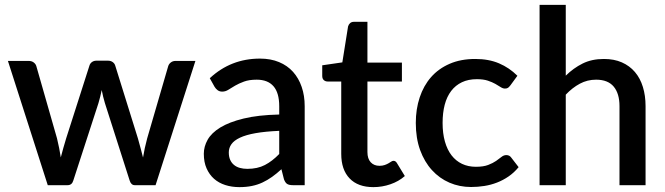

<svg xmlns="http://www.w3.org/2000/svg" viewBox="-20 -760 2730 788"><path d="M12.5 -510H97.5Q110 -510 118.2 -503.8Q126.5 -497.5 129 -489L214 -192Q219 -171.5 222.8 -152.2Q226.5 -133 229.5 -114Q234.5 -133 239.8 -152.2Q245 -171.5 251.5 -192L347 -490.5Q349.5 -499.5 357.2 -505.2Q365 -511 376 -511H423Q434.5 -511 442.5 -505.2Q450.5 -499.5 453 -490.5L546 -192Q551.5 -171.5 557 -152Q562.5 -132.5 567 -113.5Q573 -151.5 584 -192L670.5 -489Q673.5 -498 681.5 -504Q689.5 -510 701 -510H782L618.5 0H533Q518 0 512 -19.5L410.5 -337Q406.5 -350.5 403.2 -363.8Q400 -377 397.5 -390.5Q392 -363.5 384 -336.5L281 -19.5Q275.5 0 257.5 0H176Z M995 -67Q1037 -67 1067.2 -82.8Q1097.5 -98.5 1126 -128V-223Q1068.5 -220.5 1029 -213.5Q989.5 -206.5 965 -195Q940.5 -183.5 929.8 -168.2Q919 -153 919 -134.5Q919 -116.5 924.8 -103.8Q930.5 -91 940.8 -82.8Q951 -74.5 964.8 -70.8Q978.5 -67 995 -67ZM1182.5 0Q1167 0 1159 -4.8Q1151 -9.5 1145.5 -24L1135 -65.5Q1115.5 -47.5 1096.5 -34Q1077.5 -20.5 1057.2 -11Q1037 -1.5 1013.8 3.2Q990.5 8 962.5 8Q931.5 8 904.8 -0.5Q878 -9 858.5 -26.2Q839 -43.5 827.8 -69Q816.5 -94.5 816.5 -129Q816.5 -158.5 832.2 -186.5Q848 -214.5 884.2 -236.8Q920.5 -259 979.8 -273.5Q1039 -288 1126 -290V-324Q1126 -379 1102.5 -406Q1079 -433 1033.5 -433Q1002.5 -433 981.5 -425.2Q960.5 -417.5 945 -408.5Q929.5 -399.5 917.5 -391.8Q905.5 -384 892 -384Q881 -384 873.2 -389.8Q865.5 -395.5 860.5 -404L841 -439Q927.5 -519.5 1047 -519.5Q1091 -519.5 1125.2 -505.2Q1159.5 -491 1182.8 -465Q1206 -439 1218.2 -403.2Q1230.5 -367.5 1230.5 -324V0Z M1512.5 8Q1449 8 1414.8 -27.8Q1380.5 -63.5 1380.5 -128.5V-425.5H1324.5Q1315.5 -425.5 1309 -431.2Q1302.5 -437 1302.5 -448.5V-492L1385 -504L1408.5 -651.5Q1411 -660 1417 -665.2Q1423 -670.5 1433 -670.5H1488V-503H1629.5V-425.5H1488V-136Q1488 -108.5 1501.5 -94Q1515 -79.5 1537.5 -79.5Q1550 -79.5 1559 -82.8Q1568 -86 1574.5 -89.8Q1581 -93.5 1585.8 -96.8Q1590.5 -100 1595 -100Q1604 -100 1609.5 -90L1641.5 -37.5Q1616.5 -15.5 1582.5 -3.8Q1548.5 8 1512.5 8Z M2075 -410Q2070 -403.5 2065.5 -400Q2061 -396.5 2052.5 -396.5Q2044 -396.5 2034.8 -402.5Q2025.5 -408.5 2012.8 -415.8Q2000 -423 1982 -429Q1964 -435 1937 -435Q1902 -435 1875.8 -422.5Q1849.5 -410 1831.8 -386.8Q1814 -363.5 1805.2 -330.2Q1796.5 -297 1796.5 -255.5Q1796.5 -212.5 1806 -179Q1815.5 -145.5 1833.2 -122.5Q1851 -99.5 1876.2 -87.5Q1901.5 -75.5 1933 -75.5Q1964 -75.5 1983.5 -83Q2003 -90.5 2016 -99.5Q2029 -108.5 2038.2 -116Q2047.5 -123.5 2058 -123.5Q2071 -123.5 2078 -113.5L2108.5 -74Q2090 -51.5 2067.5 -36Q2045 -20.5 2020 -10.8Q1995 -1 1968 3.2Q1941 7.5 1913.5 7.5Q1866 7.5 1824.8 -10.2Q1783.5 -28 1752.8 -61.8Q1722 -95.5 1704.2 -144.2Q1686.5 -193 1686.5 -255.5Q1686.5 -312 1702.5 -360.2Q1718.5 -408.5 1749.2 -443.5Q1780 -478.5 1825.5 -498.2Q1871 -518 1930.5 -518Q1986 -518 2028.2 -500Q2070.5 -482 2103.5 -449Z M2194.5 0V-740H2302V-449.5Q2333.5 -480.5 2371 -499.2Q2408.5 -518 2458.5 -518Q2500.5 -518 2532.2 -504Q2564 -490 2585.8 -464.5Q2607.5 -439 2618.5 -403.2Q2629.5 -367.5 2629.5 -324.5V0H2522.5V-324.5Q2522.5 -376 2498.8 -404.5Q2475 -433 2426.5 -433Q2390.5 -433 2359.8 -416.5Q2329 -400 2302 -371.5V0Z"/></svg>

Font: Lato
Style: Regular
Weight: 600
Designer: Lukasz Dziedzic
Foundry: tyPoland Lukasz Dziedzic
Version: Version 2.006; 2014-01-15; ttfautohint (v1.4.1)